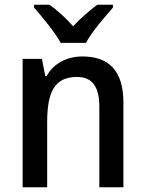

<svg xmlns="http://www.w3.org/2000/svg" viewBox="-20 -786 611 806"><path d="M235 -606H341C364 -651 420 -715 454 -754V-766H388C354 -740 322 -713 287 -676C256 -711 219 -744 188 -766H123V-754C158 -714 211 -650 235 -606ZM326 -549C264 -549 206 -522 176 -467H170L156 -539H75V0H178V-273C178 -400 209 -463 303 -463C368 -463 397 -421 397 -338V0H498V-356C498 -489 437 -549 326 -549Z"/></svg>

Font: Noto Sans Arabic UI SmCn Md
Style: Regular
Weight: 500
Width: 4
Designer: Monotype Design Team, Nadine Chahine and Nizar Qandah
Foundry: Monotype Imaging Inc.
Version: Version 2.010